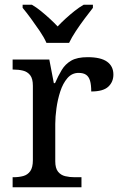

<svg xmlns="http://www.w3.org/2000/svg" viewBox="-20 -786 511 806"><path d="M33 0V-42H36Q59 -42 77.5 -47Q96 -52 107 -67.5Q118 -83 118 -114V-426Q118 -456 106.5 -470.5Q95 -485 76.5 -489.5Q58 -494 36 -494H33V-536H187L206 -437H211Q224 -467 239 -492Q254 -517 279 -531.5Q304 -546 348 -546Q403 -546 429.5 -527Q456 -508 456 -473Q456 -442 434.5 -422Q413 -402 363 -402Q363 -430 358 -447Q353 -464 341.5 -472Q330 -480 310 -480Q282 -480 263 -458Q244 -436 233 -402Q222 -368 217 -331.5Q212 -295 212 -266V-109Q212 -80 223.5 -65.5Q235 -51 253.5 -46.5Q272 -42 294 -42H322V0ZM175 -606Q165 -629 147 -655.5Q129 -682 110 -708Q91 -734 75 -753V-766H114Q133 -755 152 -739.5Q171 -724 189 -707.5Q207 -691 222 -675Q237 -691 255 -707.5Q273 -724 292.5 -739.5Q312 -755 331 -766H370V-753Q355 -734 335.5 -708Q316 -682 298.5 -655.5Q281 -629 270 -606Z"/></svg>

Font: Noto Serif Ethiopic
Style: Regular
Weight: 400
Designer: Monotype Design Team
Foundry: Monotype Imaging Inc.
Version: Version 2.102